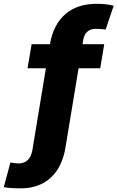

<svg xmlns="http://www.w3.org/2000/svg" viewBox="-113 -781 625 1022"><path d="M441.9 -545.9 420.4 -417.5H305.2L235.4 4.9Q217.8 109.9 156 165.8Q94.2 221.7 -4.9 221.7Q-27.8 221.7 -51.3 220.2Q-74.7 218.8 -92.8 214.8L-57.6 84Q-47.9 85.9 -36.4 87.4Q-24.9 88.9 -15.6 88.9Q47.9 88.9 59.6 16.6L131.3 -417.5H33.7L55.2 -545.9H152.8Q170.9 -650.4 234.6 -705.6Q298.3 -760.7 400.9 -760.7Q426.8 -760.7 448.2 -758.5Q469.7 -756.3 492.2 -750.5L449.2 -623.5Q438.5 -625.5 426.5 -626.5Q414.6 -627.4 396.5 -627.4Q339.8 -627.4 329.6 -566.4L326.2 -545.9Z"/></svg>

Font: Inter Extra Bold
Style: Italic
Weight: 800
Italic angle: -9.39999°
Designer: Rasmus Andersson
Foundry: rsms
Version: Version 4.000;git-3c8e0fc